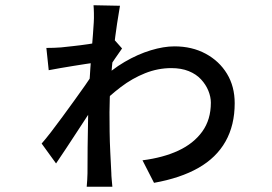

<svg xmlns="http://www.w3.org/2000/svg" viewBox="-20 -670 1040 733"><path d="M524 -58Q603 -68 661 -95Q719 -122 752 -167.5Q785 -213 785 -278Q785 -300 775.5 -323.5Q766 -347 747.5 -367Q729 -387 700.5 -398.5Q672 -410 634 -410Q583 -410 534 -390.5Q485 -371 441 -337.5Q397 -304 358 -264L359 -359Q405 -404 455.5 -433.5Q506 -463 555.5 -478Q605 -493 646 -493Q713 -493 765 -465Q817 -437 846.5 -388.5Q876 -340 876 -276Q876 -192 841 -130Q806 -68 737.5 -29Q669 10 568 28ZM338 -585Q339 -599 338.5 -620.5Q338 -642 337 -650L438 -648Q434 -626 427 -580Q420 -534 413.5 -475.5Q407 -417 402.5 -356Q398 -295 398 -241Q398 -207 398.5 -168Q399 -129 401 -89Q403 -49 405 -10Q405 0 406.5 15.5Q408 31 409 43H311Q312 32 313 16.5Q314 1 314 -8Q314 -48 314.5 -107.5Q315 -167 316.5 -231Q318 -295 321 -348Q323 -376 325 -410Q327 -444 330 -478Q333 -512 335 -540.5Q337 -569 338 -585ZM343 -431Q330 -429 308.5 -426Q287 -423 261 -418.5Q235 -414 210 -410Q185 -406 166 -402L157 -487Q173 -487 185.5 -487.5Q198 -488 213 -489Q231 -491 259 -494Q287 -497 317.5 -501.5Q348 -506 374 -511.5Q400 -517 414 -521L446 -485Q436 -471 418.5 -445.5Q401 -420 390 -402L353 -286Q339 -266 319 -235.5Q299 -205 276.5 -170.5Q254 -136 232.5 -103.5Q211 -71 194 -46L139 -122Q154 -139 174.5 -165.5Q195 -192 218 -223.5Q241 -255 263.5 -286Q286 -317 304.5 -343.5Q323 -370 334 -388L335 -414Z"/></svg>

Font: Noto Sans SC Thin Medium
Style: Regular
Weight: 500
Version: Version 2.004-H2;hotconv 1.0.118;makeotfexe 2.5.65603